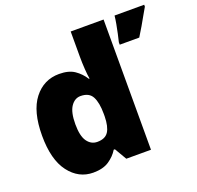

<svg xmlns="http://www.w3.org/2000/svg" viewBox="-133 -902 1080 1053"><g transform="rotate(-20 407.0 -375.0)"><path d="M238 10Q153 10 97.5 -63Q42 -136 42 -276Q42 -418 98.5 -490.5Q155 -563 245 -563Q301 -563 334.5 -540Q368 -517 390 -482H394Q390 -503 387.5 -540Q385 -577 385 -612V-760H577V0H433L392 -70H385Q365 -37 330 -13.5Q295 10 238 10ZM316 -141Q362 -141 381 -170Q400 -199 401 -259V-274Q401 -339 382.5 -374Q364 -409 314 -409Q280 -409 257.5 -376Q235 -343 235 -273Q235 -204 257.5 -172.5Q280 -141 316 -141ZM814 -749Q800 -725 787 -702Q774 -679 760 -654.5Q746 -630 727 -600H613V-614Q618 -634 623.5 -659.5Q629 -685 634 -712Q639 -739 641 -760H814Z"/></g></svg>

Font: Noto Sans Cham Black
Style: Regular
Weight: 900
Version: Version 2.002